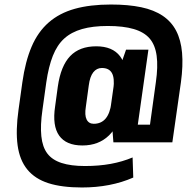

<svg xmlns="http://www.w3.org/2000/svg" viewBox="-20 -760 864 850"><path d="M343 70Q254 70 194.5 51Q135 32 101 -9.5Q67 -51 58 -116.5Q49 -182 62 -274L79 -396Q92 -488 120 -553.5Q148 -619 195.5 -660.5Q243 -702 311 -721Q379 -740 471 -740Q548 -740 605 -728Q662 -716 700.5 -690Q739 -664 760 -623.5Q781 -583 786 -526.5Q791 -470 781 -396L743 -130H579L590 -208H644L670 -396Q680 -465 673.5 -513Q667 -561 642.5 -589.5Q618 -618 572 -631.5Q526 -645 457 -645Q391 -645 343.5 -631.5Q296 -618 264.5 -589.5Q233 -561 214 -513Q195 -465 185 -396L168 -274Q158 -205 163 -157Q168 -109 189.5 -80.5Q211 -52 252.5 -38.5Q294 -25 356 -25Q418 -25 470 -34.5Q522 -44 567 -63L570 26Q520 48 463 59Q406 70 343 70ZM345 -116Q273 -116 242 -159.5Q211 -203 224 -289L236 -377Q249 -468 290.5 -511.5Q332 -555 406 -555Q478 -555 511.5 -511Q545 -467 534 -385L520 -290Q509 -206 463 -161Q417 -116 345 -116ZM395 -212Q428 -212 447.5 -235Q467 -258 473 -304L482 -367Q488 -414 475.5 -436.5Q463 -459 431 -459Q408 -459 393 -440Q378 -421 373 -382L360 -287Q354 -250 363.5 -231Q373 -212 395 -212ZM470 -286 484 -385 538 -540H637L579 -130H482Z"/></svg>

Font: Pathway Extreme Condensed
Style: Bold Italic
Weight: 700
Width: 3
Italic angle: -8°
Version: Version 1.001;gftools[0.9.26]